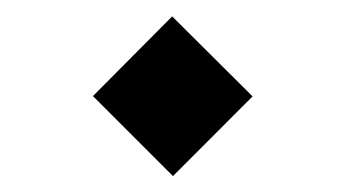

<svg xmlns="http://www.w3.org/2000/svg" viewBox="-20 -351 430 239"><path d="M95.7 -231.4 194.3 -330.6 294.4 -231 195.3 -131.8Z"/></svg>

Font: Vazir Light UI
Style: Light-UI
Weight: 300
Designer: Saber Rastikerdar
Foundry: Saber Rastikerdar
Version: Version 30.0.0